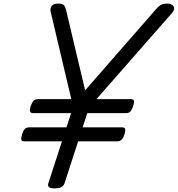

<svg xmlns="http://www.w3.org/2000/svg" viewBox="-20 -1035 990 1069"><path d="M284 14Q240 14 249 -14L325 -248H117Q102 -248 99 -256.5Q96 -265 103 -287Q110 -310 119 -318Q128 -326 143 -326H350L376 -405H166Q151 -405 147.5 -413.5Q144 -422 151 -444Q159 -467 168 -475Q177 -483 192 -483H377L262 -970Q258 -990 268.5 -1002.5Q279 -1015 305 -1015Q328 -1015 336 -1006Q344 -997 348 -979L454 -532L847 -982Q861 -999 874 -1007Q887 -1015 911 -1015Q937 -1015 946.5 -999.5Q956 -984 938 -963L517 -483H707Q722 -483 725.5 -475Q729 -467 721 -444Q714 -422 705 -413.5Q696 -405 681 -405H466L440 -326H658Q673 -326 676.5 -318Q680 -310 673 -287Q666 -265 656.5 -256.5Q647 -248 632 -248H415L339 -14Q330 14 284 14Z"/></svg>

Font: Playwrite MX
Style: Regular
Weight: 400
Designer: Veronika Burian, José Scaglione
Foundry: TypeTogether
Version: Version 1.002